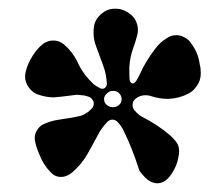

<svg xmlns="http://www.w3.org/2000/svg" viewBox="-20 -578 504 437"><path d="M255.4 -344.7Q256.8 -347.7 256.8 -352.1Q256.8 -359.9 251.5 -365.5Q246.1 -371.1 238.3 -371.1H237.3H236.3Q230.5 -371.1 224.9 -366.7Q219.2 -362.3 217.3 -356.4Q217.3 -356 217 -354.7Q216.8 -353.5 216.8 -353Q216.8 -341.8 227.1 -336.4Q231 -334 236.8 -334Q249 -334 255.4 -344.7ZM434.6 -431.6Q437 -422.9 437 -412.1Q437 -406.7 436 -400.9Q434.1 -390.6 426.3 -380.1Q418.5 -369.6 409.2 -365.2Q388.2 -354 363.8 -353H360.4Q344.2 -353 324.7 -358.9Q318.8 -361.3 311 -361.3Q298.3 -361.3 288.1 -353Q281.7 -347.7 281.7 -338.9Q281.7 -332.5 286.1 -327.1Q293.9 -317.4 302.7 -312.5Q339.8 -293.9 368.7 -268.6Q378.9 -259.3 384.3 -250Q387.7 -242.2 387.7 -233.4Q387.7 -226.1 386.2 -221.7Q382.8 -197.8 365.7 -175.8Q354 -161.6 339.4 -160.9Q324.7 -160.2 310.5 -173.8Q304.7 -179.7 297.9 -188.5Q296.9 -189.9 295.9 -193.8Q280.3 -242.7 259.3 -284.7Q254.4 -293.5 249 -298.8Q243.2 -305.7 235.8 -305.7Q228.5 -305.7 222.7 -298.8Q211.9 -287.1 205.6 -275.9Q201.7 -269 193.4 -253.4Q185.1 -237.8 180.2 -229.5Q167.5 -206.1 146 -187Q136.2 -178.2 125 -175.8Q123 -175.3 118.7 -175.3Q105 -175.3 95.2 -186Q77.6 -204.1 68.8 -228.5Q62 -244.1 59.6 -257.8Q59.1 -259.8 59.1 -265.1Q59.1 -273.4 64.5 -282Q69.8 -290.5 77.1 -294.4Q93.8 -302.7 114.7 -305.7Q119.6 -306.6 128.4 -307.9Q137.2 -309.1 144.3 -310.3Q151.4 -311.5 157.2 -313Q173.3 -315.4 186.5 -328.6Q193.4 -334 193.4 -342.3Q193.4 -348.1 189.2 -352.8Q185.1 -357.4 179.7 -358.4Q176.3 -359.9 170.9 -360.8Q156.2 -362.3 154.8 -362.3Q141.6 -360.4 119.1 -357.9Q106 -356.4 103 -356.4Q85.9 -356.4 69.8 -361.8Q56.2 -365.2 46.6 -377.4Q37.1 -389.6 37.1 -403.8Q37.1 -410.2 39.1 -417Q43 -433.1 54.4 -451.2Q65.9 -469.2 78.6 -478.5Q88.9 -485.8 101.1 -485.8Q115.7 -485.8 126.5 -476.1Q145 -460 155.8 -438Q168.5 -409.2 193.4 -386.2Q198.2 -382.3 207.5 -377.4Q209.5 -376 212.9 -376Q217.3 -376 220.2 -379.2Q223.1 -382.3 223.1 -386.7V-388.7Q222.2 -404.8 217.8 -419.9Q214.8 -429.7 207.8 -448Q200.7 -466.3 198.7 -472.7Q192.9 -486.8 192.9 -503.9Q192.9 -509.8 193.8 -517.6Q196.3 -533.7 209.7 -545.7Q223.1 -557.6 239.3 -558.1H245.1Q256.3 -558.1 268.3 -551.3Q280.3 -544.4 286.6 -535.2Q293.9 -523.4 293.9 -509.8Q293.9 -503.4 292 -496.6Q287.6 -480 283.7 -470.2Q275.4 -446.8 274.4 -425.3V-417.5Q274.4 -403.3 274.9 -397.9Q275.9 -389.2 281.2 -388.2Q285.6 -387.2 290.5 -394.5Q295.9 -404.3 297.4 -407.2Q310.5 -437.5 333.5 -467.3Q344.7 -482.4 359.9 -491.2Q369.1 -498 381.8 -498Q390.6 -498 400.4 -492.7Q410.2 -487.3 415 -479.5Q431.2 -458 434.6 -431.6Z"/></svg>

Font: Some Time Later
Style: Regular
Weight: 400
Version: Version 003.300